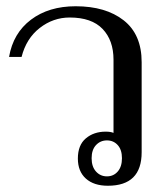

<svg xmlns="http://www.w3.org/2000/svg" viewBox="-20 -584 536 614"><path d="M229 -77Q229 -120 254.5 -141.5Q280 -163 318 -163Q334 -163 343 -159V-393Q343 -455 308 -491.5Q273 -528 203 -528Q150 -528 107 -494.5Q64 -461 49 -402H9Q22 -478 79 -521Q136 -564 222 -564Q318 -564 375.5 -519Q433 -474 433 -385V-97Q433 10 325 10Q280 10 254.5 -13Q229 -36 229 -77ZM370 -78Q370 -105 356.5 -120Q343 -135 322 -135Q301 -135 287 -120Q273 -105 273 -78Q273 -51 287 -35.5Q301 -20 322 -20Q343 -20 356.5 -35.5Q370 -51 370 -78Z"/></svg>

Font: Trirong
Style: Regular
Weight: 400
Designer: Katatrad Team
Foundry: CadsonDemak
Version: Version 1.001